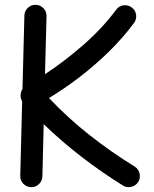

<svg xmlns="http://www.w3.org/2000/svg" viewBox="-20 -730 637 796"><path d="M108.9 45.9Q89.8 45.4 76.7 31.7Q63.5 18.1 64 -1L71.8 -310.1Q65.4 -320.3 65.4 -334.5Q65.4 -348.6 73.2 -360.4L81.1 -665Q81.5 -684.1 95.2 -697.3Q108.9 -710.4 127.9 -710Q147 -709.5 160.2 -695.8Q173.3 -682.1 172.9 -663.1L166.5 -422.4Q249 -476.6 327.1 -545.2Q405.3 -613.8 461.4 -689.5Q472.7 -705.1 491.7 -707.8Q510.7 -710.4 525.9 -699.2Q541.5 -688 544.2 -669.2Q546.9 -650.4 535.6 -634.8Q489.3 -572.3 430.7 -515.1Q372.1 -458 308.6 -409.4Q245.1 -360.8 183.1 -323.7Q260.3 -241.7 351.1 -170.2Q441.9 -98.6 539.1 -39.1Q554.7 -28.8 558.8 -9.8Q563 9.3 552.7 24.9Q542.5 40.5 523.4 44.7Q504.4 48.8 488.8 38.6Q402.8 -14.6 319.3 -78.9Q235.8 -143.1 161.1 -215.3L155.8 1Q155.3 20 141.6 33.2Q127.9 46.4 108.9 45.9Z"/></svg>

Font: Mikhak-FD Medium
Style: Regular
Weight: 500
Designer: Amin Abedi
Version: Version 3.2